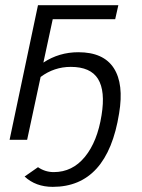

<svg xmlns="http://www.w3.org/2000/svg" viewBox="-20 -541 550 743"><path d="M283.2 -338.9Q380.4 -338.9 420.2 -277.6Q460 -216.3 440.9 -102.1Q395.5 182.1 184.1 182.1Q118.2 182.1 75.2 142.1L127 106Q154.8 125 188 125Q260.3 125 308.6 65.9Q356.9 6.8 373 -95.2Q388.2 -188.5 359.4 -235.4Q330.6 -282.2 253.9 -282.2Q189.5 -282.2 137.2 -243.2L85 0H17.1L127 -521H438L425.8 -466.8H184.1L147.9 -298.8Q208.5 -338.9 283.2 -338.9Z"/></svg>

Font: Rawline
Style: Italic
Weight: 400
Italic angle: -12°
Designer: Matt McInerney, Pablo Impallari, Rodrigo Fuenzalida
Foundry: Matt McInerney, Pablo Impallari, Rodrigo Fuenzalida
Version: Version 4.020;PS 004.020;hotconv 1.0.88;makeotf.lib2.5.64775